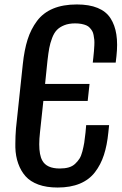

<svg xmlns="http://www.w3.org/2000/svg" viewBox="-20 -838 549 867"><path d="M240.2 8.8Q189.9 8.8 153.3 -4.6Q116.7 -18.1 95.5 -42Q74.2 -65.9 62.3 -99.4Q50.3 -132.8 49.3 -172.9Q49.3 -180.7 49.3 -189Q49.3 -221.7 52.2 -258.3L83 -548.3Q89.8 -612.8 104.7 -659.7Q119.6 -706.5 147.2 -743.4Q174.8 -780.3 219.7 -799.1Q264.6 -817.9 327.1 -817.9Q382.8 -817.9 420.9 -802.2Q459 -786.6 479 -755.6Q499 -724.6 505.4 -682.6Q508.8 -661.1 508.8 -635.7Q508.8 -612.3 505.9 -585L502.4 -555.2H398.9L401.4 -577.6Q403.3 -595.7 404.3 -607.2Q405.3 -618.7 406 -633.8Q406.7 -648.9 405.8 -658.4Q404.8 -668 402.6 -679.7Q400.4 -691.4 396.2 -698.2Q392.1 -705.1 385.5 -712.4Q378.9 -719.7 369.6 -723.6Q360.4 -727.5 347.7 -730Q335 -732.4 319.3 -732.4Q291 -732.4 270.3 -724.1Q249.5 -715.8 236.8 -702.6Q224.1 -689.5 215.3 -666.3Q206.5 -643.1 202.4 -620.6Q198.2 -598.1 194.3 -563.5L183.6 -459H384.3L376 -382.3H175.8L160.6 -240.7Q157.2 -210.4 157.2 -186.5Q157.2 -137.7 170.9 -113.3Q190.4 -77.1 250 -77.1Q272.9 -77.1 290 -82Q307.1 -86.9 319.1 -98.1Q331.1 -109.4 338.9 -121.6Q346.7 -133.8 352.1 -154.8Q357.4 -175.8 360.4 -193.6Q363.3 -211.4 366.2 -239.7L369.1 -272.9H472.7L469.2 -239.7Q463.4 -181.6 449.2 -138.2Q435.1 -94.7 408.9 -60.5Q382.8 -26.4 340.6 -8.8Q298.3 8.8 240.2 8.8Z"/></svg>

Font: Oswald
Style: Regular
Weight: 400
Designer: Vernon Adams
Foundry: Vernon Adams
Version: 3.0; ttfautohint (v0.94.23-7a4d-dirty) -l 8 -r 50 -G 200 -x 